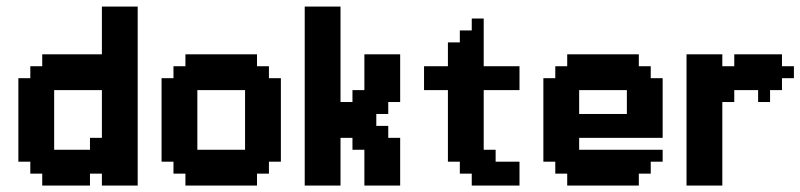

<svg xmlns="http://www.w3.org/2000/svg" viewBox="-20 -576 2484 596"><path d="M259.3 -148.1H296.3V-296.3H148.1V-111.1H259.3ZM407.4 -555.6V0H296.3V-37H259.3V0H111.1V-37H74.1V-74.1H37V-333.3H74.1V-370.4H111.1V-407.4H296.3V-555.6Z M592.6 -111.1H740.7V-296.3H592.6ZM518.5 -74.1H481.5V-333.3H518.5V-370.4H555.6V-407.4H777.8V-370.4H814.8V-333.3H851.9V-74.1H814.8V-37H777.8V0H555.6V-37H518.5Z M1074.1 -148.1H1037V0H925.9V-555.6H1037V-259.3H1074.1V-296.3H1111.1V-407.4H1222.2V-259.3H1185.2V-222.2H1148.1V-185.2H1185.2V-148.1H1222.2V0H1111.1V-111.1H1074.1Z M1407.4 -74.1H1370.4V-296.3H1296.3V-370.4H1370.4V-444.4H1407.4V-481.5H1444.4V-518.5H1481.5V-370.4H1592.6V-296.3H1481.5V-111.1H1518.5V-74.1H1592.6V0H1444.4V-37H1407.4Z M1703.7 -74.1H1666.7V-333.3H1703.7V-370.4H1740.7V-407.4H1963V-370.4H2000V-333.3H2037V-148.1H1777.8V-111.1H2037V-74.1H2000V-37H1963V0H1740.7V-37H1703.7ZM1777.8 -222.2H1925.9V-296.3H1777.8Z M2222.2 -370.4H2259.3V-407.4H2407.4V-370.4H2444.4V-333.3H2407.4V-296.3H2370.4V-259.3H2333.3V-296.3H2259.3V-259.3H2222.2V0H2111.1V-407.4H2222.2Z"/></svg>

Font: Jersey 15
Style: Regular
Weight: 400
Designer: Sarah Cadigan-Fried
Version: Version 1.001; ttfautohint (v1.8.4.7-5d5b)